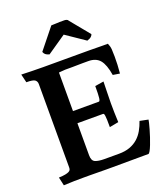

<svg xmlns="http://www.w3.org/2000/svg" viewBox="-165 -1044 1000 1159"><g transform="rotate(-20 334.5 -464.5)"><path d="M248 -399H414Q421 -399 423.5 -419.5Q426 -440 426 -495L482 -504Q482 -474 480.5 -441.5Q479 -409 479 -366Q479 -309 482 -243L424 -232Q424 -261 423.5 -278.5Q423 -296 421.5 -305.5Q420 -315 418 -318Q416 -321 412 -321H248V-115Q248 -80 268.5 -71Q289 -62 327 -62H421Q461 -62 491 -73Q521 -84 543 -103.5Q565 -123 580 -149.5Q595 -176 605 -206L659 -195Q659 -191 655 -175Q651 -159 645 -137.5Q639 -116 631 -92Q623 -68 615 -47.5Q607 -27 599.5 -13.5Q592 0 587 0Q530 0 473 0.5Q416 1 356 1Q342 1 316.5 1Q291 1 263.5 0.5Q236 0 211 0Q186 0 173 0Q141 0 111 0.5Q81 1 43 3L31 -51Q57 -52 72.5 -55Q88 -58 96.5 -62.5Q105 -67 107.5 -73Q110 -79 110 -87V-623Q110 -640 98 -649.5Q86 -659 43 -659L30 -713Q60 -712 96 -711Q132 -710 170 -710H429Q446 -710 467 -710Q488 -710 509 -709.5Q530 -709 550 -709Q570 -709 585 -709Q594 -689 595.5 -669.5Q597 -650 597 -622Q597 -596 596 -570Q595 -544 592 -515L548 -522Q537 -591 512 -621Q487 -651 438 -651Q421 -651 402 -651Q383 -651 365.5 -650.5Q348 -650 333.5 -650Q319 -650 313 -650H289Q263 -648 255.5 -647.5Q248 -647 248 -646ZM386 -932Q393 -932 400.5 -929.5Q408 -927 411 -920L511 -798Q511 -796 509.5 -792.5Q508 -789 504 -785Q498 -779 493.5 -776.5Q489 -774 475 -769L353 -852L232 -769Q215 -774 207.5 -780.5Q200 -787 196 -798L302 -930Q305 -930 317 -930.5Q329 -931 332 -931Q343 -932 356.5 -932Q370 -932 386 -932Z"/></g></svg>

Font: Lusitana
Style: Bold
Weight: 700
Designer: Ana Paula Megda
Foundry: Ana Paula Megda
Version: Version 1.000; ttfautohint (v1.1) -l 8 -r 50 -G 200 -x 14 -D